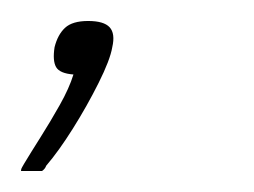

<svg xmlns="http://www.w3.org/2000/svg" viewBox="-22 -64 242 183"><path d="M85 -19Q83 -7 72 15Q61 37 47.5 58.5Q34 80 22 94Q21 97 18 99Q16 99 9 99Q2 99 -2 99Q-2 97 -1 95.5Q0 94 1 92Q7 82 16.5 67Q26 52 35 36Q44 20 48 7Q35 6 31.5 0Q28 -6 30 -19Q33 -31 40 -37.5Q47 -44 62 -44Q77 -44 82.5 -38Q88 -32 85 -19Z"/></svg>

Font: Glory ExtraLight
Style: Italic
Weight: 250
Italic angle: -12°
Version: Version 1.011